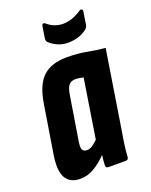

<svg xmlns="http://www.w3.org/2000/svg" viewBox="-130 -741 641 817"><g transform="rotate(-20 191.0 -332.0)"><path d="M91 6Q45 6 26 -27Q7 -60 19 -133L54 -350Q67 -430 104.5 -465Q142 -500 213 -500Q262 -500 303 -492Q344 -484 382 -481L326 -127Q313 -54 311 -12Q310 0 298 0H220Q208 0 208 -12Q208 -22 209 -34Q210 -46 212 -58Q184 -29 154 -11.5Q124 6 91 6ZM160 -99Q171 -99 183.5 -107Q196 -115 209 -128L251 -395Q241 -397 232.5 -398.5Q224 -400 215 -400Q196 -400 185.5 -388Q175 -376 170 -343L138 -145Q134 -120 139 -109.5Q144 -99 160 -99ZM240 -556Q216 -556 195 -565Q174 -574 158 -589Q151 -595 153 -610L161 -660Q162 -667 166.5 -669Q171 -671 177 -666Q208 -639 248 -639Q289 -639 332 -668Q338 -672 342.5 -669Q347 -666 346 -660L337 -601Q335 -591 327 -584Q291 -556 240 -556Z"/></g></svg>

Font: Sofia Sans Extra Condensed ExtraBold
Style: Italic
Weight: 800
Italic angle: -9°
Designer: Botio Nikoltchev, Ani Petrova
Foundry: lettersoup
Version: Version 4.101; ttfautohint (v1.8.4.7-5d5b)